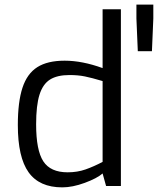

<svg xmlns="http://www.w3.org/2000/svg" viewBox="-20 -803 682 829"><path d="M57 -263Q57 -363 77 -424Q97 -485 141 -513Q185 -541 259 -541Q335 -541 423 -509V-763H502V0H438L423 -54Q399 -33 346 -13.5Q293 6 249 6Q150 6 103.5 -59Q57 -124 57 -263ZM423 -104V-453Q376 -467 346.5 -473Q317 -479 280 -479Q227 -479 196 -459.5Q165 -440 150.5 -394Q136 -348 136 -266Q136 -154 167 -106.5Q198 -59 272 -59Q314 -59 349.5 -71.5Q385 -84 423 -104ZM569 -723V-783H642V-723L636 -582H575Z"/></svg>

Font: Exo
Style: Regular
Weight: 400
Designer: Natanael Gama
Foundry: Natanael Gama
Version: Version 1.500; ttfautohint (v1.6)